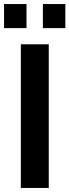

<svg xmlns="http://www.w3.org/2000/svg" viewBox="-29 -929 343 949"><path d="M74 0V-710H212V0ZM-9 -790V-909H102V-790ZM183 -909H294V-790H183Z"/></svg>

Font: YasnoRaleway
Style: Bold
Weight: 700
Designer: Matt McInerney, Pablo Impallari, Rodrigo Fuenzalida
Foundry: Matt McInerney, Pablo Impallari, Rodrigo Fuenzalida
Version: Version 4.026